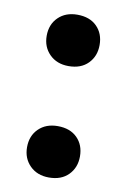

<svg xmlns="http://www.w3.org/2000/svg" viewBox="-67 -560 404 611"><g transform="rotate(10 135.0 -254.0)"><path d="M134 -351Q96 -351 72.5 -374.5Q49 -398 49 -434Q49 -471 72.5 -494Q96 -517 134 -517Q174 -517 197 -494Q220 -471 220 -434Q220 -398 197 -374.5Q174 -351 134 -351ZM134 9Q96 9 72.5 -14.5Q49 -38 49 -74Q49 -111 72.5 -134Q96 -157 134 -157Q174 -157 197 -134Q220 -111 220 -74Q220 -38 197 -14.5Q174 9 134 9Z"/></g></svg>

Font: Montagu Slab Medium
Style: Regular
Weight: 500
Version: Version 1.000